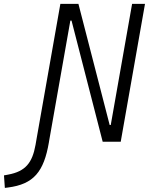

<svg xmlns="http://www.w3.org/2000/svg" viewBox="-147 -713 753 966"><path d="M369.6 0H460.4L582.5 -693.4H517.6L410.2 -84H404.8L247.6 -693.4H156.7L36.6 -12.2L31.7 16.1C15.6 106 -18.6 149.4 -106 165.5L-127 169.4L-122.6 232.4L-107.4 230.5C22.9 213.9 73.7 150.9 99.1 2.9L100.1 -3.9L207 -609.4H212.9Z"/></svg>

Font: Cascadia Mono PL Light
Style: Italic
Weight: 300
Italic angle: -10°
Monospace: yes
Designer: Aaron Bell
Foundry: Saja Typeworks
Version: Version 2404.023